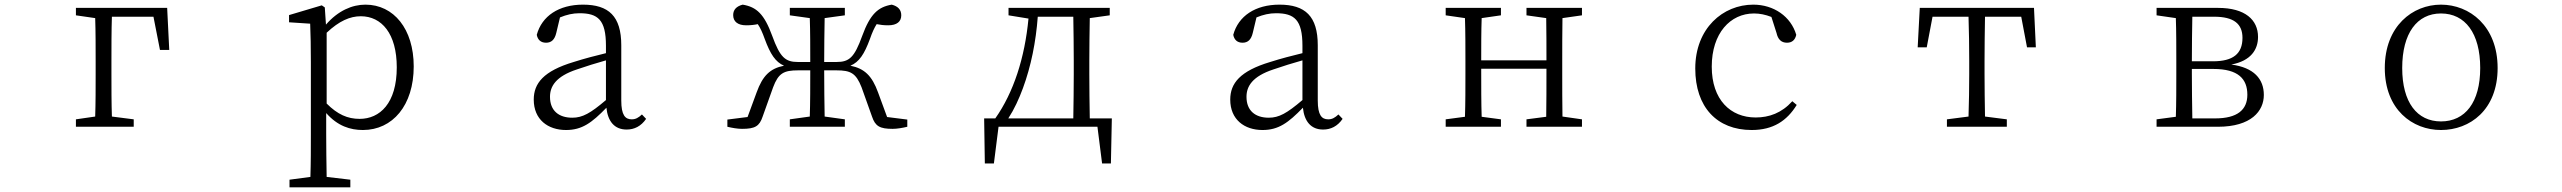

<svg xmlns="http://www.w3.org/2000/svg" viewBox="-20 -546 11035 827"><path d="M307 -480 390 -468C392 -413 392 -335 392 -280V-227C392 -175 392 -98 390 -44L307 -32V0H556V-32L462 -44C460 -98 460 -175 460 -227V-280C460 -337 460 -419 462 -474H641L669 -331H709L700 -512H307Z M1534 -476C1624 -476 1689 -401 1689 -256C1689 -101 1616 -34 1529 -34C1477 -34 1434 -53 1387 -100V-405C1441 -456 1488 -476 1534 -476ZM1543 14C1671 14 1762 -92 1762 -260C1762 -421 1676 -526 1554 -526C1497 -526 1436 -500 1384 -440L1379 -514L1366 -523L1225 -481V-450L1316 -444C1318 -395 1319 -345 1319 -278V32C1319 88 1319 157 1317 216L1227 228V261H1489V228L1387 216C1386 156 1385 87 1385 31V-59C1434 -3 1489 14 1543 14Z M2679 12C2712 12 2741 -2 2763 -34L2745 -53C2730 -39 2718 -32 2701 -32C2673 -32 2656 -50 2656 -113V-351C2656 -476 2602 -526 2491 -526C2387 -526 2314 -477 2292 -396C2296 -375 2309 -362 2332 -362C2355 -362 2369 -375 2376 -404L2392 -471C2421 -483 2448 -489 2476 -489C2555 -489 2590 -461 2590 -349V-317C2545 -306 2498 -294 2451 -279C2321 -240 2279 -187 2279 -117C2279 -31 2340 14 2418 14C2487 14 2529 -17 2592 -82C2598 -23 2627 12 2679 12ZM2349 -129C2349 -174 2374 -217 2465 -247C2505 -261 2548 -274 2590 -286V-115C2523 -58 2489 -39 2445 -39C2387 -39 2349 -69 2349 -129Z M3888 0V-31L3801 -42L3762 -148C3736 -220 3703 -251 3643 -263C3681 -279 3703 -313 3727 -378C3737 -407 3746 -426 3756 -442C3771 -439 3786 -437 3806 -437C3843 -437 3862 -453 3862 -480C3862 -504 3848 -519 3821 -526C3762 -516 3728 -485 3694 -392C3660 -298 3638 -279 3583 -279H3530C3530 -338 3531 -414 3532 -468L3619 -480V-512H3382V-480L3468 -468C3470 -414 3470 -338 3470 -279H3417C3363 -279 3340 -298 3306 -392C3272 -485 3239 -516 3179 -526C3152 -519 3138 -504 3138 -481C3138 -453 3158 -437 3194 -437C3214 -437 3230 -439 3244 -442C3255 -426 3264 -406 3274 -378C3298 -313 3320 -279 3357 -263C3297 -251 3265 -220 3239 -148L3200 -42L3113 -31V0C3134 5 3157 9 3176 9C3232 9 3251 -2 3265 -44L3310 -170C3333 -231 3356 -243 3418 -243H3470C3470 -180 3470 -100 3468 -44L3382 -32V0H3619V-32L3532 -44C3531 -98 3530 -176 3530 -243H3583C3644 -243 3667 -231 3691 -170L3736 -44C3750 -2 3770 9 3825 9C3844 9 3867 5 3888 0Z M4386 -166C4421 -261 4442 -366 4450 -474H4603C4604 -419 4605 -338 4605 -284V-227C4605 -173 4604 -91 4603 -36H4323C4349 -76 4369 -120 4386 -166ZM4324 -480 4410 -466C4394 -297 4346 -148 4267 -36H4219L4222 158H4261L4281 0H4707L4727 158H4765L4769 -36H4674C4673 -91 4672 -173 4672 -227V-284C4672 -336 4673 -412 4674 -468L4760 -480V-512H4324Z M5679 12C5712 12 5741 -2 5763 -34L5745 -53C5730 -39 5718 -32 5701 -32C5673 -32 5656 -50 5656 -113V-351C5656 -476 5602 -526 5491 -526C5387 -526 5314 -477 5292 -396C5296 -375 5309 -362 5332 -362C5355 -362 5369 -375 5376 -404L5392 -471C5421 -483 5448 -489 5476 -489C5555 -489 5590 -461 5590 -349V-317C5545 -306 5498 -294 5451 -279C5321 -240 5279 -187 5279 -117C5279 -31 5340 14 5418 14C5487 14 5529 -17 5592 -82C5598 -23 5627 12 5679 12ZM5349 -129C5349 -174 5374 -217 5465 -247C5505 -261 5548 -274 5590 -286V-115C5523 -58 5489 -39 5445 -39C5387 -39 5349 -69 5349 -129Z M6555 -480 6640 -468C6641 -415 6641 -341 6641 -286H6360C6360 -341 6360 -415 6362 -468L6445 -480V-512H6207V-480L6290 -468C6292 -413 6292 -336 6292 -284V-227C6292 -175 6292 -98 6290 -43L6207 -32V0H6445V-32L6362 -43C6360 -98 6360 -176 6360 -250H6641C6641 -177 6641 -98 6640 -43L6555 -32V0H6794V-32L6710 -44C6709 -98 6709 -175 6709 -227V-284C6709 -336 6709 -413 6710 -468L6794 -480V-512H6555Z M7525 14C7618 14 7677 -26 7719 -94L7700 -110C7654 -59 7600 -40 7542 -40C7434 -40 7353 -116 7353 -259C7353 -403 7433 -488 7535 -488C7560 -488 7584 -483 7610 -473L7632 -404C7638 -377 7652 -362 7677 -362C7698 -362 7712 -373 7717 -396C7694 -475 7620 -526 7532 -526C7401 -526 7282 -424 7282 -251C7282 -85 7375 14 7525 14Z M8240 -342H8279L8304 -474H8459C8461 -419 8462 -338 8462 -284V-227C8462 -175 8461 -99 8459 -44L8366 -32V0H8624V-32L8530 -44C8529 -99 8528 -175 8528 -227V-284C8528 -338 8529 -419 8530 -474H8686L8711 -342H8749L8741 -512H8249Z M9421 -227V-249H9514C9621 -249 9660 -206 9660 -138C9660 -73 9617 -36 9521 -36H9423C9422 -91 9421 -173 9421 -227ZM9269 0H9533C9677 0 9731 -68 9731 -137C9731 -206 9688 -255 9591 -268C9676 -284 9706 -333 9706 -387C9706 -460 9651 -512 9534 -512H9269V-480L9352 -468C9354 -413 9354 -336 9354 -284V-227C9354 -175 9354 -98 9352 -43L9269 -32ZM9517 -474C9602 -474 9639 -443 9639 -383C9639 -314 9598 -282 9512 -282H9421C9421 -346 9422 -422 9423 -474Z M10494 14C10619 14 10738 -73 10738 -253C10738 -434 10617 -526 10494 -526C10372 -526 10252 -434 10252 -253C10252 -74 10371 14 10494 14ZM10494 -23C10391 -23 10327 -105 10327 -253C10327 -403 10391 -488 10494 -488C10598 -488 10663 -403 10663 -253C10663 -105 10598 -23 10494 -23Z"/></svg>

Font: Kiri Minchoo Light
Style: Regular
Weight: 300
Designer: Ryoko NISHIZUKA 西塚涼子 (kana & ideographs); Frank Grießhammer (Latin, Greek & Cyrillic);
akenotsuki.com/eyeben/fonts/ (U+
Foundry: Adobe
akenotsuki.com/eyeben/fonts/
Version: Version 4.002;hotconv 1.0.119;makeotfexe 2.5.65604